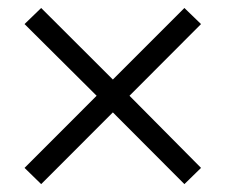

<svg xmlns="http://www.w3.org/2000/svg" viewBox="-20 -572 570 485"><path d="M307.1 -330.1 487.8 -147.9 445.8 -106.9 265.1 -288.1 84 -106.9 42 -147.9 224.1 -330.1 42 -511.2 84 -551.8 265.1 -371.1 445.8 -551.8 487.8 -511.2Z"/></svg>

Font: SourceSerifPro-Regular
Style: Regular
Weight: 400
Designer: Frank Grießhammer
Foundry: Adobe Systems Incorporated
Version: Version 1.014;PS Version 1.0;hotconv 1.0.73;makeotf.lib2.5.5